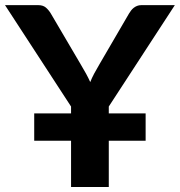

<svg xmlns="http://www.w3.org/2000/svg" viewBox="-23 -746 718 766"><path d="M260.5 -293.5V-321L-3 -725.5H129.5Q148.5 -725.5 159.8 -716Q171 -706.5 179.5 -692.5L298.5 -490Q311 -469 320.5 -451.8Q330 -434.5 337 -418.5Q343.5 -435 352.5 -452Q361.5 -469 374 -490L492 -692.5Q495.5 -698.5 500 -704.2Q504.5 -710 510.5 -714.8Q516.5 -719.5 524 -722.5Q531.5 -725.5 541 -725.5H674.5L411 -321V-293.5H558V-184.5H411V0H260.5V-184.5H113.5V-293.5Z"/></svg>

Font: Lato Heavy
Style: Regular
Weight: 800
Designer: Lukasz Dziedzic
Foundry: tyPoland Lukasz Dziedzic
Version: Version 2.007; 2014-02-27